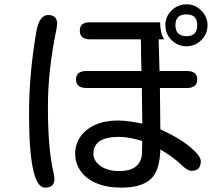

<svg xmlns="http://www.w3.org/2000/svg" viewBox="-20 -816 1040 894"><path d="M330.1 -100.6Q330.1 -144.5 354.5 -179.7Q378.9 -214.8 423.8 -234.9Q468.8 -254.9 528.3 -254.9Q574.2 -254.9 642.6 -240.2L640.6 -393.6V-406.2H382.8Q334 -406.2 334 -446.3Q334 -485.4 382.8 -485.4H638.7L636.7 -570.3V-601.6L635.7 -632.8H400.4Q351.6 -632.8 351.6 -672.9Q351.6 -711.9 395.5 -711.9H725.6Q725.6 -663.1 744.1 -632.8H718.8L722.7 -485.4H849.6Q898.4 -485.4 898.4 -446.3Q898.4 -406.2 849.6 -406.2H724.6L726.6 -213.9Q813.5 -174.8 865.2 -131.8Q915 -89.8 915 -65.4Q915 -20.5 872.1 -20.5Q852.5 -20.5 824.2 -48.8Q785.2 -85.9 726.6 -120.1Q724.6 -21.5 681.6 18.1Q638.7 57.6 544.9 57.6Q477.5 57.6 429.2 37.1Q380.9 16.6 355.5 -19.5Q330.1 -55.7 330.1 -100.6ZM149.4 -669.9Q163.1 -746.1 204.1 -746.1Q246.1 -746.1 246.1 -705.1L243.2 -681.6Q203.1 -489.3 203.1 -320.3Q203.1 -127 227.5 -19.5Q233.4 2.9 233.4 18.6Q233.4 57.6 189.5 57.6Q115.2 57.6 115.2 -287.1Q115.2 -472.7 149.4 -669.9ZM536.1 -19.5Q628.9 -19.5 640.6 -92.8L642.6 -159.2Q581.1 -178.7 534.2 -178.7Q415 -178.7 415 -100.6Q415 -66.4 448.2 -43Q481.4 -19.5 536.1 -19.5ZM849.6 -795.9Q888.7 -795.9 917.5 -766.6Q946.3 -737.3 946.3 -699.2Q946.3 -657.2 917 -628.9Q887.7 -600.6 848.6 -600.6Q807.6 -600.6 778.8 -629.4Q750 -658.2 750 -699.2Q750 -739.3 779.3 -767.6Q808.6 -795.9 849.6 -795.9ZM848.6 -647.5Q898.4 -647.5 898.4 -699.2Q898.4 -749 847.7 -749Q796.9 -749 796.9 -699.2Q796.9 -647.5 848.6 -647.5Z"/></svg>

Font: jf-openhuninn-2.0
Style: Regular
Weight: 400
Designer: [Kosugi Maru]
Designed by MOTOYA      

[Varela Round]
Joe Prince (Latin component); Avraham Cornfeld (Hebrew component)
Foundry: justfont CO.,LTD.
Version: 2.0